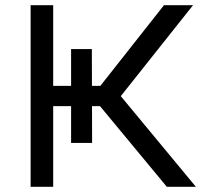

<svg xmlns="http://www.w3.org/2000/svg" viewBox="-20 -720 820 740"><path d="M332 -345 612 -700H724L438 -340ZM98 0V-700H185V0ZM143 -311V-389H369V-311ZM254 -169V-531H334L335 -169ZM623 0 324 -361H436L735 0Z"/></svg>

Font: Undotted
Style: Regular
Weight: 400
Designer: Delve Withrington, Dave Bailey, Thomas Jockin
Foundry: Delve Fonts LLC
Version: Version 4.000